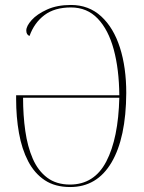

<svg xmlns="http://www.w3.org/2000/svg" viewBox="-20 -744 579 774"><path d="M263 10Q202 10 160.5 -17.5Q119 -45 93.5 -94Q68 -143 56.5 -207.5Q45 -272 45 -345V-360H461Q460 -465 438.5 -544.5Q417 -624 374 -669Q331 -714 266 -714Q200 -714 159 -683Q118 -652 99 -599Q86 -604 86 -621Q86 -639 107.5 -663Q129 -687 169.5 -705.5Q210 -724 266 -724Q338 -724 388 -678Q438 -632 463.5 -552Q489 -472 489 -369Q488 -188 429.5 -89Q371 10 263 10ZM262 0Q360 0 408.5 -93Q457 -186 461 -350H73Q73 -279 82 -216Q91 -153 112 -104.5Q133 -56 170 -28Q207 0 262 0Z"/></svg>

Font: Noto Serif Display Condensed Thin
Style: Regular
Weight: 100
Width: 3
Designer: Monotype Design Team
Foundry: Monotype Imaging Inc.
Version: Version 2.009